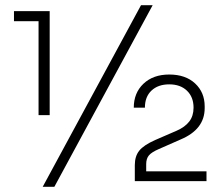

<svg xmlns="http://www.w3.org/2000/svg" viewBox="-20 -700 856 742"><path d="M129 -618H34V-657H172V-255H129ZM525 -680H570L190 22H145ZM580 -159 663 -195Q695 -209 711.5 -230.5Q728 -252 728 -284Q728 -325 702.5 -349.5Q677 -374 634 -374Q591 -374 565.5 -350Q540 -326 540 -284H497Q497 -341 534.5 -376.5Q572 -412 634 -412Q697 -412 734 -377.5Q771 -343 771 -289V-282Q771 -200 678 -161L594 -124Q566 -112 555.5 -99.5Q545 -87 545 -66V-38H778V0H501V-62Q501 -96 518 -117.5Q535 -139 580 -159Z"/></svg>

Font: Sora-SIA ExtraLight
Style: Regular
Weight: 200
Designer: Jonathan Barnbrook, Julián Moncada
Foundry: Barnbrook Fonts
Version: Version 2.000